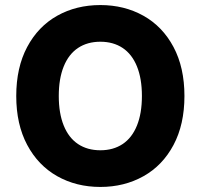

<svg xmlns="http://www.w3.org/2000/svg" viewBox="-20 -737 802 767"><path d="M380.9 9.8Q284.7 9.8 208.5 -33.2Q132.3 -76.2 88.6 -158.2Q44.9 -240.2 44.9 -353.5Q44.9 -467.3 88.6 -549.3Q132.3 -631.3 208.5 -674.1Q284.7 -716.8 380.9 -716.8Q476.6 -716.8 553 -674.1Q629.4 -631.3 673.1 -549.3Q716.8 -467.3 716.8 -353.5Q716.8 -239.7 673.1 -157.7Q629.4 -75.7 553 -33Q476.6 9.8 380.9 9.8ZM380.9 -570.3Q329.1 -570.3 291.7 -545.4Q254.4 -520.5 234.6 -471.7Q214.8 -422.9 214.8 -353.5Q214.8 -284.2 234.6 -235.4Q254.4 -186.5 291.7 -161.6Q329.1 -136.7 380.9 -136.7Q432.6 -136.7 470 -161.6Q507.3 -186.5 527.1 -235.4Q546.9 -284.2 546.9 -353.5Q546.9 -422.9 527.1 -471.7Q507.3 -520.5 470 -545.4Q432.6 -570.3 380.9 -570.3Z"/></svg>

Font: WEMIX Pretendard ExtraBold
Style: Regular
Weight: 800
Designer: Base glyphs from Inter by Rasmus Andersson; Hangeul glyphs from Noto Sans CJK(Source Han Sans) by Jang Soo-young and Kan
Foundry: Kil Hyung-jin
Version: Version 1.000